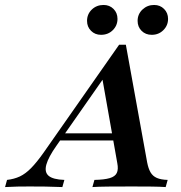

<svg xmlns="http://www.w3.org/2000/svg" viewBox="-85 -758 734 778"><path d="M-64.5 0 -56.5 -29Q-27.4 -32.3 -4.4 -43.1Q18.5 -54 41.1 -77Q63.7 -100 91.1 -138.7L397.6 -576.6H425L511.3 -100Q516.1 -75 525 -59.7Q533.9 -44.4 550.4 -37.1Q566.9 -29.8 594.4 -29L586.3 0Q563.7 -1.6 529 -2Q494.4 -2.4 450 -2.4Q393.5 -2.4 352.8 -2Q312.1 -1.6 289.5 0L297.6 -29Q337.9 -29.8 359.7 -36.3Q381.5 -42.7 388.3 -57.3Q395.2 -71.8 390.3 -96.8L328.2 -447.6L359.7 -476.6L144.4 -168.5Q111.3 -121.8 102.8 -91.1Q94.4 -60.5 112.1 -45.6Q129.8 -30.6 175.8 -29L167.7 0Q132.3 -1.6 98.8 -2Q65.3 -2.4 34.7 -2.4Q10.5 -2.4 -13.7 -2Q-37.9 -1.6 -64.5 0ZM146.8 -188.7 165.3 -217.7H410.5L415.3 -188.7ZM324.2 -616.9Q300 -616.9 283.9 -633.1Q267.7 -649.2 267.7 -673.4Q267.7 -700.8 287.1 -719.4Q306.5 -737.9 334.7 -737.9Q358.9 -737.9 375 -721.8Q391.1 -705.6 391.1 -681.5Q391.1 -654.8 372.2 -635.9Q353.2 -616.9 324.2 -616.9ZM529.8 -616.9Q504.8 -616.9 488.7 -633.1Q472.6 -649.2 472.6 -673.4Q472.6 -700.8 492.3 -719.4Q512.1 -737.9 539.5 -737.9Q563.7 -737.9 579.8 -721.8Q596 -705.6 596 -681.5Q596 -654.8 577 -635.9Q558.1 -616.9 529.8 -616.9Z"/></svg>

Font: Playfair 5pt SemiExpanded Light
Style: Bold Italic
Weight: 700
Italic angle: -15.6°
Version: Version 2.001;gftools[0.9.30]